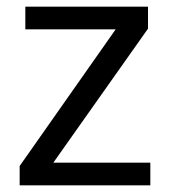

<svg xmlns="http://www.w3.org/2000/svg" viewBox="-20 -556 510 576"><path d="M431 0V-68H140L424 -470V-536H56V-468H327L39 -58V0Z"/></svg>

Font: Noto Sans Elbasan
Style: Regular
Weight: 400
Designer: Monotype Design Team
Foundry: Monotype Imaging Inc.
Version: Version 2.004